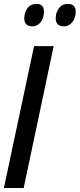

<svg xmlns="http://www.w3.org/2000/svg" viewBox="-21 -946 401 966"><path d="M-1.5 0 150.4 -713.9H249L98.1 0ZM300.3 -813.5Q259.3 -813.5 259.3 -854.5Q259.3 -882.3 275.4 -904.3Q291.5 -926.3 320.8 -926.3Q359.9 -926.3 359.9 -887.2Q359.9 -855 342.5 -834.2Q325.2 -813.5 300.3 -813.5ZM142.1 -813.5Q101.1 -813.5 101.1 -854.5Q101.1 -882.3 116.9 -904.3Q132.8 -926.3 162.6 -926.3Q200.2 -926.3 200.2 -887.2Q200.2 -855 183.3 -834.2Q166.5 -813.5 142.1 -813.5Z"/></svg>

Font: Open Sans Condensed SemiBold
Style: Italic
Weight: 600
Width: 3
Italic angle: -12°
Designer: Monotype Design Team
Foundry: Monotype Imaging Inc.
Version: Version 3.000; ttfautohint (v1.8.4)